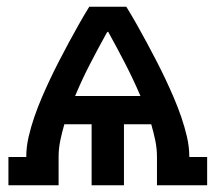

<svg xmlns="http://www.w3.org/2000/svg" viewBox="-20 -550 640 570"><path d="M5 0V-84H58Q58 -114 65 -144Q72 -174 82 -203Q92 -232 104 -260Q116 -288 129 -315.5Q142 -343 156 -370Q170 -397 184.5 -424Q199 -451 214 -477.5Q229 -504 245 -530H355Q371 -504 386 -477.5Q401 -451 415.5 -424Q430 -397 444 -370Q458 -343 471 -315.5Q484 -288 496 -260Q508 -232 518 -203Q528 -174 535 -144Q542 -114 542 -84H595V0H446V-84Q446 -109 441 -133Q436 -157 429 -181H348V0H252V-181H171Q164 -157 159 -133Q154 -109 154 -84V0ZM203 -265H397Q376 -314 351.5 -361.5Q327 -409 301 -456L300 -454L299 -456L296 -451Q271 -406 247 -359.5Q223 -313 203 -265Z"/></svg>

Font: Iosevka Curly Slab MdEx
Style: Regular
Weight: 500
Width: 7
Monospace: yes
Designer: Belleve Invis
Foundry: Belleve Invis
Version: Version 11.1.0; ttfautohint (v1.8.3)